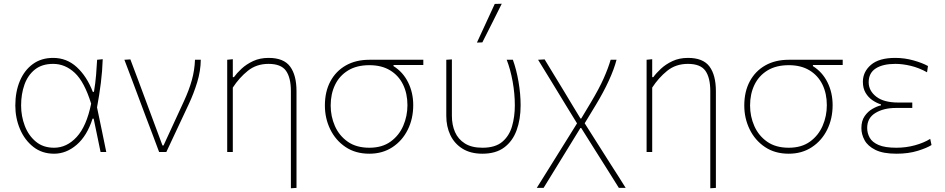

<svg xmlns="http://www.w3.org/2000/svg" viewBox="-20 -814 5058 1028"><path d="M269.5 9Q205 9 158.5 -27.5Q112 -64 87 -123Q62 -182 62 -249Q62 -322.5 86.2 -380.2Q110.5 -438 155.8 -471Q201 -504 264.5 -504Q337.5 -504 391.2 -454.5Q445 -405 477 -322H483Q491 -369.5 494.5 -412.8Q498 -456 500 -494L530 -497Q528 -434 519.8 -368.5Q511.5 -303 499.5 -239Q512 -179 524.5 -119.5Q536.5 -60 549 0H518.5Q509 -45 500 -89.5Q491 -134 481.5 -178.5H475.5Q446 -86.5 390.5 -38.8Q335 9 269.5 9ZM269.5 -23Q337.5 -23 390.5 -80.5Q443.5 -138 468 -259Q432 -375.5 380.5 -423.8Q329 -472 264.5 -472Q205 -472 167 -441.8Q129 -411.5 111 -361Q93 -310.5 93 -249Q93 -192 112.8 -140.2Q132.5 -88.5 171.8 -55.8Q211 -23 269.5 -23Z M832 0Q814.5 -47 796.5 -94.8Q778.5 -142.5 761.5 -187L728.5 -275Q708.5 -328.5 687.5 -384.5Q666.5 -440.5 646 -494L678 -496Q697 -445.5 720 -384.5Q742.5 -323 766.5 -259.5Q790 -196 812 -137L850 -35H855.5L964.5 -271.5Q992.5 -332 1007.2 -385.2Q1022 -438.5 1024 -494H1055Q1054.5 -435 1036 -374.2Q1017.5 -313.5 991 -257Q961 -193 931 -129Q901 -64.5 870.5 0Z M1537.5 194V-326Q1537.5 -398 1511.2 -435Q1485 -472 1417.5 -472Q1353 -472 1306.8 -434.8Q1260.5 -397.5 1226.5 -345V0H1196.5V-494L1226.5 -497V-401H1232.5Q1247.5 -422 1273.2 -446Q1299 -470 1335.2 -487Q1371.5 -504 1418.5 -504Q1499 -504 1533.2 -457.8Q1567.5 -411.5 1567.5 -326V192Z M1957.5 9Q1883.5 9 1830.2 -26.8Q1777 -62.5 1748.2 -121.5Q1719.5 -180.5 1719.5 -249Q1719.5 -323.5 1749 -378.5Q1778.5 -433.5 1832 -463.8Q1885.5 -494 1957.5 -494H2246.5V-466H2087V-460Q2137.5 -428.5 2165 -373.2Q2192.5 -318 2192.5 -251Q2192.5 -178.5 2163.2 -119.5Q2134 -60.5 2081 -25.8Q2028 9 1957.5 9ZM1957.5 -23Q2026 -23 2071.2 -55.8Q2116.5 -88.5 2139 -140.5Q2161.5 -192.5 2161.5 -251Q2161.5 -313 2138 -361.2Q2114.5 -409.5 2069 -437.2Q2023.5 -465 1957.5 -465Q1890 -465 1843.8 -436.8Q1797.5 -408.5 1774 -359.8Q1750.5 -311 1750.5 -249Q1750.5 -191 1773.2 -139.2Q1796 -87.5 1842 -55.2Q1888 -23 1957.5 -23Z M2563 9Q2499.5 9 2456.2 -18Q2413 -45 2391.2 -90.8Q2369.5 -136.5 2369.5 -193.5V-494L2399.5 -496V-193.5Q2399.5 -145.5 2416.2 -107Q2433 -68.5 2469.2 -45.8Q2505.5 -23 2563 -23Q2631.5 -23 2669 -54.5Q2706.5 -86 2721.5 -137.8Q2736.5 -189.5 2736.5 -250Q2736.5 -312.5 2724.8 -377.5Q2713 -442.5 2693 -494H2726Q2745 -442 2756.2 -376.5Q2767.5 -311 2767.5 -250Q2767.5 -175.5 2746.2 -117Q2725 -58.5 2680 -24.8Q2635 9 2563 9ZM2533.5 -586Q2557.5 -638 2581.5 -690Q2605.5 -742 2629 -793L2666.5 -794Q2640.5 -742 2614.8 -690.5Q2589 -639 2562.5 -587Z M2854 192Q2880.5 149 2920.5 85.5Q2960.5 21.5 3007.5 -54L3069.5 -153.5L3009 -252Q2972.5 -311.5 2935 -373.5Q2897.5 -435 2861 -494L2896 -496Q2917.5 -460.5 2945.8 -414Q2974 -367.5 3001 -323.5Q3028 -279 3045.5 -249.5L3088 -179.5H3092L3141.5 -262Q3188 -339.5 3212.5 -395Q3237 -450.5 3249.5 -494H3281Q3268.5 -445 3240 -382.8Q3211.5 -320.5 3170 -252L3110.5 -154L3197 -17.5Q3227.5 30 3250 66Q3272.5 101.5 3292 131.5Q3311 161.5 3330 192H3293.5Q3262 142 3231.5 93Q3200.5 44 3168 -7.5L3092 -128.5H3087.5L3036.5 -45.5Q2987 35 2952 92Q2917 149 2890.5 192Z M3783 194V-326Q3783 -398 3756.8 -435Q3730.5 -472 3663 -472Q3598.5 -472 3552.2 -434.8Q3506 -397.5 3472 -345V0H3442V-494L3472 -497V-401H3478Q3493 -422 3518.8 -446Q3544.5 -470 3580.8 -487Q3617 -504 3664 -504Q3744.5 -504 3778.8 -457.8Q3813 -411.5 3813 -326V192Z M4203 9Q4129 9 4075.8 -26.8Q4022.5 -62.5 3993.8 -121.5Q3965 -180.5 3965 -249Q3965 -323.5 3994.5 -378.5Q4024 -433.5 4077.5 -463.8Q4131 -494 4203 -494H4492V-466H4332.5V-460Q4383 -428.5 4410.5 -373.2Q4438 -318 4438 -251Q4438 -178.5 4408.8 -119.5Q4379.5 -60.5 4326.5 -25.8Q4273.5 9 4203 9ZM4203 -23Q4271.5 -23 4316.8 -55.8Q4362 -88.5 4384.5 -140.5Q4407 -192.5 4407 -251Q4407 -313 4383.5 -361.2Q4360 -409.5 4314.5 -437.2Q4269 -465 4203 -465Q4135.5 -465 4089.2 -436.8Q4043 -408.5 4019.5 -359.8Q3996 -311 3996 -249Q3996 -191 4018.8 -139.2Q4041.5 -87.5 4087.5 -55.2Q4133.5 -23 4203 -23Z M4780 9Q4708 9 4667 -11.5Q4626 -32 4609 -63.5Q4592 -95 4592 -128Q4592 -167 4609.5 -192.2Q4627 -217.5 4651.8 -231.5Q4676.5 -245.5 4697 -250V-255Q4674 -262 4651.5 -277.2Q4629 -292.5 4614.5 -317Q4600 -341.5 4600 -376Q4600 -429.5 4643.2 -466.8Q4686.5 -504 4773 -504Q4823.5 -504 4871.2 -490.5Q4919 -477 4948.5 -460.5L4943.5 -427Q4900.5 -451 4856.5 -461.5Q4812.5 -472 4774 -472Q4706.5 -472 4668.8 -447.5Q4631 -423 4631 -373.5Q4631 -328.5 4671.2 -296.8Q4711.5 -265 4790 -265H4864.5V-236H4776.5Q4711.5 -236 4667.2 -209.2Q4623 -182.5 4623 -129Q4623 -101 4636.5 -76.8Q4650 -52.5 4684 -37.8Q4718 -23 4779.5 -23Q4831 -23 4879 -36.2Q4927 -49.5 4960.5 -70.5L4967.5 -37.5Q4943.5 -22 4893.8 -6.5Q4844 9 4780 9Z"/></svg>

Font: Heraclito Thin
Style: Regular
Weight: 100
Designer: Kostas Bartsokas (font) & Cristiano Sobral (main changes)
Foundry: Kostas Bartsokas (font) & Cristiano Sobral (main changes)
Version: Version 1.00;July 8, 2020;FontCreator 13.0.0.2655 64-bit